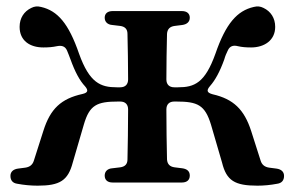

<svg xmlns="http://www.w3.org/2000/svg" viewBox="-20 -570 931 607"><path d="M13 -14C13 0 20 9 35 11C56 15 78 17 99 17C169 17 195 1 210 -56L245 -176C263 -238 286 -249 354 -249H360C376 -249 385 -240 385 -224C385 -169 384 -112 383 -66C383 -51 375 -43 360 -41L335 -38C320 -37 311 -28 311 -15C311 -1 320 7 336 7H555C571 7 580 -1 580 -15C580 -29 571 -36 556 -38L532 -41C517 -43 509 -51 508 -66C507 -112 506 -169 506 -224C506 -240 515 -249 531 -249H537C605 -249 628 -238 647 -176L682 -56C696 1 722 17 794 17C814 17 835 15 856 11C871 9 878 0 878 -14C878 -27 869 -35 854 -37L831 -40C817 -42 808 -49 804 -62L774 -156C752 -224 718 -257 652 -272C634 -277 632 -284 644 -298C660 -316 675 -343 689 -382C692 -393 696 -402 700 -410C706 -424 717 -428 732 -424C745 -421 758 -420 774 -420C815 -420 850 -442 850 -485C850 -513 836 -534 813 -545C803 -550 794 -551 782 -548C730 -536 694 -496 661 -400C628 -308 595 -294 543 -294H531C515 -294 506 -303 506 -319C506 -367 507 -420 508 -463C509 -478 517 -486 532 -488L556 -491C571 -493 580 -501 580 -514C580 -527 571 -535 555 -535H336C320 -535 311 -527 311 -514C311 -501 320 -492 335 -491L360 -488C375 -486 383 -478 383 -463C384 -420 385 -367 385 -319C385 -303 376 -294 360 -294H349C298 -294 263 -308 230 -400C197 -496 162 -536 110 -548C98 -551 89 -550 79 -545C56 -534 42 -513 42 -485C42 -441 75 -420 117 -420C133 -420 146 -421 160 -424C175 -427 186 -424 192 -410C196 -401 199 -392 203 -382C217 -343 232 -315 249 -297C260 -284 258 -277 241 -273C173 -258 139 -226 117 -156L87 -62C83 -49 74 -42 60 -40L37 -37C22 -35 13 -27 13 -14Z"/></svg>

Font: 寒蝉锦书宋Pro Soft
Style: Regular
Weight: 700
Designer: 寒蝉锦书宋{Warren} 思源宋体{Ryoko NISHIZUKA 西塚涼子 (kana & ideographs); Frank Grießhammer (Latin, Greek & Cyrillic); Wenlong ZHANG 
Foundry: Adobe & ChillType
Version: Version 2.000;Glyphs 3.1.1 (3135)